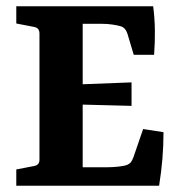

<svg xmlns="http://www.w3.org/2000/svg" viewBox="-20 -593 568 613"><path d="M407 -418 387 -485Q381 -504 366 -509Q356 -512 339.5 -514.5Q323 -517 305 -517H244V-324L400 -330V-255L244 -259V-59H321Q339 -59 358 -61Q377 -63 387 -67Q395 -71 398.5 -76Q402 -81 406 -91L437 -181L502 -171Q502 -127 498.5 -85.5Q495 -44 488 0H32V-52L89 -63Q106 -66 106 -83V-486Q106 -504 89 -507L32 -518V-573H469Q474 -535 474.5 -496.5Q475 -458 472 -418Z"/></svg>

Font: Yrsa
Style: Regular
Weight: 400
Designer: Anna Giedrys (Yrsa+Rasa design), David Brezina (Yrsa art-direction, Rasa art-direction, design)
Foundry: Rosetta Type Foundry
Version: Version 2.004